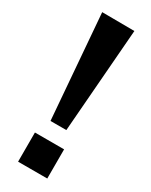

<svg xmlns="http://www.w3.org/2000/svg" viewBox="-189 -755 629 798"><g transform="rotate(30 125.5 -356.5)"><path d="M47 -713 202 -712 163 -214H87ZM195 -140V0H55V-140Z"/></g></svg>

Font: Muli
Style: Bold
Weight: 700
Designer: Vernon Adams
Foundry: Vernon Adams
Version: Version 2.001